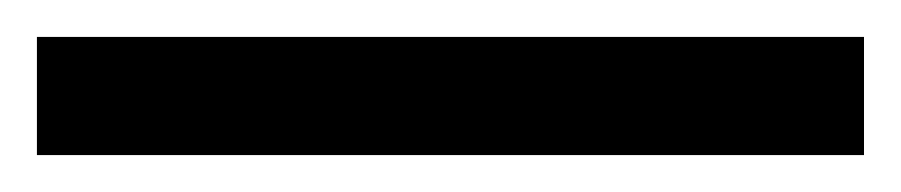

<svg xmlns="http://www.w3.org/2000/svg" viewBox="-22 70 488 104"><path d="M-2 154V90H446V154Z"/></svg>

Font: kannada115
Style: Book
Weight: 400
Designer: Jelle Bosma - Monotype Design Team
Foundry: Monotype Imaging Inc.
Version: Version 2.003